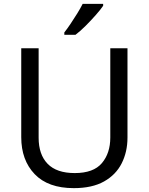

<svg xmlns="http://www.w3.org/2000/svg" viewBox="-20 -964 771 994"><path d="M640 -252Q640 -178 610 -118.5Q580 -59 518.5 -24.5Q457 10 362 10Q229 10 159.5 -62.5Q90 -135 90 -254V-714H180V-251Q180 -164 226.5 -116Q273 -68 367 -68Q464 -68 507.5 -119.5Q551 -171 551 -252V-714H640ZM514 -934Q502 -916 477 -887.5Q452 -859 423.5 -830.5Q395 -802 371 -784H313V-796Q328 -815 345.5 -841Q363 -867 380 -894.5Q397 -922 408 -944H514Z"/></svg>

Font: Noto Sans Osmanya
Style: Regular
Weight: 400
Designer: Monotype Design Team
Foundry: Monotype Imaging Inc.
Version: Version 2.001; ttfautohint (v1.8.4.7-5d5b)